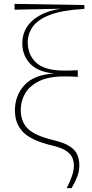

<svg xmlns="http://www.w3.org/2000/svg" viewBox="-20 -764 472 990"><path d="M324 206Q342 171 351.5 142.5Q361 114 361 91Q361 68 353 49Q345 30 320.5 13.5Q296 -3 244 -15Q144 -39 100.5 -81.5Q57 -124 57 -195Q57 -272 106.5 -325.5Q156 -379 259 -385Q175 -393 135 -436Q95 -479 95 -540Q95 -612 148 -658.5Q201 -705 293 -719L55 -714V-744L415 -738V-718Q303 -712 239.5 -688Q176 -664 149.5 -627Q123 -590 123 -545Q123 -482 166.5 -441Q210 -400 313 -400Q324 -400 346 -400.5Q368 -401 381 -402V-368Q366 -369 346 -369.5Q326 -370 312 -370Q231 -370 181.5 -345.5Q132 -321 109.5 -282Q87 -243 87 -197Q87 -136 124 -100Q161 -64 257 -41Q311 -28 339.5 -9.5Q368 9 378.5 33.5Q389 58 389 89Q389 119 378 147.5Q367 176 349 206Z"/></svg>

Font: Source Serif 4 SmText ExtraLight
Style: Regular
Weight: 200
Designer: Frank Grießhammer
Foundry: Adobe
Version: Version 4.005;hotconv 1.1.0;makeotfexe 2.6.0